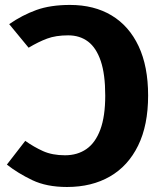

<svg xmlns="http://www.w3.org/2000/svg" viewBox="-20 -730 645 767"><path d="M259.8 -710.3Q356.1 -710.3 425.9 -668.3Q495.8 -626.2 533.8 -545.4Q571.7 -464.5 571.7 -348.5Q571.7 -229.6 531.7 -148.3Q491.8 -66.9 419.2 -25Q346.5 17 247.6 17Q166.2 17 108.9 -10.4Q51.5 -37.9 7.5 -72.5L80.9 -167.3Q115.1 -143 152 -126.3Q189 -109.7 239.6 -109.7Q289.3 -109.7 325.2 -134.6Q361.2 -159.5 380.8 -212.4Q400.4 -265.3 400.4 -348.1Q400.4 -433.4 382.5 -486.3Q364.6 -539.2 331.7 -564Q298.8 -588.8 252.4 -588.8Q203 -588.8 168.2 -575.8Q133.3 -562.8 94.3 -539.4L16.7 -633.6Q68.9 -669.7 125.1 -690Q181.3 -710.3 259.8 -710.3Z"/></svg>

Font: Fira Sans Variable
Style: Regular
Weight: 400
Designer: Carrois Corporate & Edenspiekermann AG
Foundry: Carrois Corporate GbR & Edenspiekermann AG
Version: Version 4.202